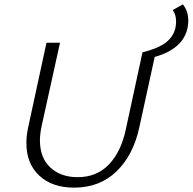

<svg xmlns="http://www.w3.org/2000/svg" viewBox="-20 -854 883 880"><path d="M843 -759Q843 -740 839 -723Q817 -629 689 -593L618 -268Q590 -141 513 -67.5Q436 6 320 6Q219 6 160 -49Q101 -104 101 -198Q101 -231 108 -265L193 -658H255L171 -277Q163 -239 163 -211Q163 -131 210.5 -86.5Q258 -42 336 -42Q423 -42 478.5 -99.5Q534 -157 556 -258L633 -614Q702 -631 738 -657.5Q774 -684 784 -726Q787 -741 787 -755Q787 -787 772 -808L818 -834Q843 -804 843 -759Z"/></svg>

Font: Ysabeau Semilight
Style: Italic
Weight: 300
Italic angle: -12°
Designer: Christian Thalmann (Catharsis Fonts)
Version: Version 0.003